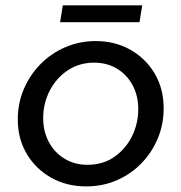

<svg xmlns="http://www.w3.org/2000/svg" viewBox="-20 -673 666 706"><path d="M296.6 12.4Q225.8 12.4 169 -19.2Q112.2 -50.8 78.8 -106.5Q45.4 -162.2 45.4 -233.6Q45.4 -294 68 -346.4Q90.6 -398.8 130.1 -438.4Q169.6 -478 221.6 -500Q273.6 -522 332.6 -522Q402.8 -522 459.2 -490.2Q515.6 -458.4 548.7 -402.7Q581.8 -347 581.8 -274.2Q581.8 -215.6 560 -163.6Q538.2 -111.6 499.5 -72Q460.8 -32.4 409.1 -10Q357.4 12.4 296.6 12.4ZM301.4 -67Q358.8 -67 400.7 -96.3Q442.6 -125.6 465.5 -172.3Q488.4 -219 488.4 -271.6Q488.4 -321 467.6 -359.7Q446.8 -398.4 410.2 -420.5Q373.6 -442.6 326 -442.6Q271.6 -442.6 229.3 -414.4Q187 -386.2 162.9 -339.7Q138.8 -293.2 138.8 -238Q138.8 -190.2 159.4 -151.2Q180 -112.2 217.1 -89.6Q254.2 -67 301.4 -67ZM201 -591.4 211 -653.4H503L493 -591.4Z"/></svg>

Font: MuseoModerno Thin
Style: Italic
Weight: 100
Italic angle: -9°
Designer: Pablo Cosgaya, Héctor Gatti, Marcela Romero, and the Authors of The MuseoModerno Project.
Foundry: Omnibus-Type Team
Version: Version 1.003